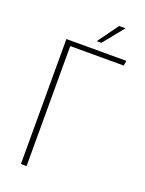

<svg xmlns="http://www.w3.org/2000/svg" viewBox="-164 -972 795 1051"><g transform="rotate(20 233.0 -447.0)"><path d="M95 0V-728H444L440 -699H128V0ZM255 -774 342 -894H379L282 -774Z"/></g></svg>

Font: Murecho ExtraLight
Style: Regular
Weight: 200
Designer: Neil Summerour
Foundry: Positype
Version: Version 1.010; ttfautohint (v1.8.3)